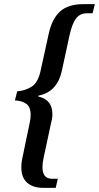

<svg xmlns="http://www.w3.org/2000/svg" viewBox="-20 -780 478 927"><path d="M189 127Q139 127 111 102Q83 77 83 28Q83 11 85.5 -4.5Q88 -20 93 -41L124 -190Q126 -199 127 -208.5Q128 -218 128 -226Q128 -264 106.5 -279Q85 -294 52 -295L63 -339Q102 -342 133.5 -362Q165 -382 177 -443L215 -616Q231 -690 270.5 -725Q310 -760 382 -760H438L427 -716H400Q366 -716 346.5 -690Q327 -664 314 -602L279 -440Q269 -391 241.5 -359.5Q214 -328 165 -318V-314Q233 -299 233 -229Q233 -216 230.5 -203Q228 -190 225 -179L191 -20Q185 6 185 27Q185 83 231 83H259L249 127Z"/></svg>

Font: Noto Serif ExtraCondensed Medium
Style: Italic
Weight: 500
Width: 2
Italic angle: -12°
Designer: Monotype Design Team
Foundry: Monotype Imaging Inc.
Version: Version 2.013; ttfautohint (v1.8.4.7-5d5b)